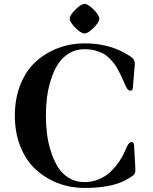

<svg xmlns="http://www.w3.org/2000/svg" viewBox="-20 -929 770 966"><path d="M359.4 -789.1Q331.1 -817.4 331.1 -835Q331.1 -852.5 359.4 -880.9Q387.7 -909.2 405.3 -909.2Q422.9 -909.2 451.2 -880.9Q479.5 -852.5 479.5 -835Q479.5 -817.4 451.2 -789.1Q422.9 -760.7 405.3 -760.7Q387.7 -760.7 359.4 -789.1ZM405.3 -710.9Q517.6 -710.9 604.5 -664.1Q636.7 -646.5 647.5 -635.7Q658.2 -625 658.2 -607.4Q658.2 -593.8 656.2 -582L648.4 -486.3Q646.5 -472.7 636.7 -472.7Q627 -472.7 620.1 -482.4Q613.3 -492.2 605.5 -511.7Q596.7 -531.2 591.3 -543.5Q585.9 -555.7 575.2 -575.7Q564.5 -595.7 554.7 -608.4Q544.9 -621.1 529.3 -636.7Q513.7 -652.3 496.1 -661.1Q478.5 -669.9 455.1 -675.8Q431.6 -681.6 405.3 -681.6Q361.3 -681.6 326.7 -660.2Q292 -638.7 271 -605.5Q250 -572.3 235.8 -526.9Q221.7 -481.4 216.3 -437.5Q210.9 -393.6 210.9 -347.2Q210.9 -300.8 216.3 -256.8Q221.7 -212.9 235.8 -168Q250 -123 271 -88.9Q292 -54.7 326.7 -33.7Q361.3 -12.7 405.3 -12.7Q443.4 -12.7 478 -27.3Q512.7 -42 537.6 -66.4Q562.5 -90.8 580.1 -116.7Q597.7 -142.6 609.4 -169.9Q615.2 -183.6 618.7 -191.4Q622.1 -199.2 628.4 -207Q634.8 -214.8 642.6 -214.8Q652.3 -214.8 654.3 -200.2L660.2 -97.7Q661.1 -85 661.1 -72.3Q661.1 -56.6 650.9 -47.4Q640.6 -38.1 607.4 -20.5Q535.2 16.6 405.3 16.6Q335.9 16.6 273.4 -6.8Q210.9 -30.3 161.6 -74.7Q112.3 -119.1 83.5 -189.5Q54.7 -259.8 54.7 -347.2Q54.7 -434.6 83.5 -505.4Q112.3 -576.2 161.6 -620.1Q210.9 -664.1 273.4 -687.5Q335.9 -710.9 405.3 -710.9Z"/></svg>

Font: Monomakh Unicode TT
Style: Medium
Weight: 500
Designer: Alexey Kryukov, Aleksandr Andreev
Version: Version 1.1